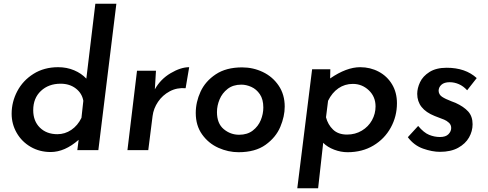

<svg xmlns="http://www.w3.org/2000/svg" viewBox="-20 -800 2598 1023"><path d="M600 -780 504 0H392L399 -55Q325 10 250 10Q191 10 143.5 -17.5Q96 -45 69 -92Q42 -139 42 -194Q42 -257 72 -314Q102 -371 158.5 -406.5Q215 -442 290 -442Q336 -442 375 -425.5Q414 -409 440 -381L488 -780ZM424 -263Q417 -303 384 -328.5Q351 -354 303 -354Q239 -354 198 -315.5Q157 -277 157 -213Q157 -155 192.5 -120Q228 -85 286 -85Q326 -85 360 -108Q394 -131 414 -172Z M805 -324Q835 -378 889 -410Q943 -442 988 -442L969 -330Q923 -334 884.5 -313.5Q846 -293 822 -257.5Q798 -222 793 -182L770 0H659L710 -423H811Z M1023 -198Q1023 -256 1048.5 -311.5Q1074 -367 1129.5 -404Q1185 -441 1270 -441Q1329 -441 1381 -416Q1433 -391 1465 -343.5Q1497 -296 1497 -232Q1497 -180 1473.5 -124Q1450 -68 1395 -28.5Q1340 11 1251 11Q1196 11 1143.5 -12.5Q1091 -36 1057 -83.5Q1023 -131 1023 -198ZM1383 -227Q1383 -271 1364.5 -298Q1346 -325 1319 -337Q1292 -349 1266 -349Q1222 -349 1193 -326.5Q1164 -304 1150 -270.5Q1136 -237 1136 -203Q1136 -142 1172 -112Q1208 -82 1254 -82Q1298 -82 1327 -104.5Q1356 -127 1369.5 -160Q1383 -193 1383 -227Z M2095 -250Q2095 -180 2062 -120Q2029 -60 1969.5 -24.5Q1910 11 1832 11Q1796 11 1760.5 -2.5Q1725 -16 1702 -39L1675 203H1564L1643 -431H1740L1739 -382Q1826 -442 1899 -442Q1953 -442 1998 -418Q2043 -394 2069 -350.5Q2095 -307 2095 -250ZM1981 -233Q1981 -285 1945 -319Q1909 -353 1860 -353Q1817 -353 1783 -329.5Q1749 -306 1728 -263L1717 -175Q1727 -136 1754.5 -109.5Q1782 -83 1829 -83Q1873 -83 1908 -104Q1943 -125 1962 -159.5Q1981 -194 1981 -233Z M2153 -69 2208 -129Q2238 -93 2266.5 -81.5Q2295 -70 2324 -70Q2355 -70 2369.5 -85Q2384 -100 2384 -118Q2384 -135 2372 -146Q2360 -157 2346.5 -162.5Q2333 -168 2296 -182Q2203 -219 2203 -300Q2203 -330 2218 -362Q2233 -394 2268.5 -416.5Q2304 -439 2360 -439Q2460 -439 2520 -384L2469 -319Q2449 -341 2425 -351.5Q2401 -362 2376 -362Q2347 -362 2332 -348.5Q2317 -335 2317 -316Q2318 -296 2335 -284.5Q2352 -273 2386 -260Q2393 -258 2407 -252Q2451 -232 2474.5 -206Q2498 -180 2498 -138Q2498 -101 2479 -67.5Q2460 -34 2421 -12.5Q2382 9 2324 9Q2283 9 2234.5 -8Q2186 -25 2153 -69Z"/></svg>

Font: Josefin Sans SemiBold
Style: Italic
Weight: 600
Italic angle: -7°
Designer: Santiago Orozco
Foundry: Typemade
Version: Version 2.000